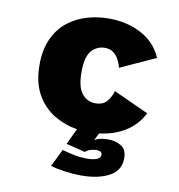

<svg xmlns="http://www.w3.org/2000/svg" viewBox="-81 -586 812 870"><g transform="rotate(10 325.0 -151.0)"><path d="M346.5 210.5Q314.5 210.5 273.5 204.8Q232.5 199 208 191L247.5 111Q280 120.5 307 125.5Q334 130.5 361.5 130.5Q391 130.5 407.8 123.5Q424.5 116.5 424.5 102.5Q424.5 84.5 397.5 84.5Q388 84.5 373 88.5Q358 92.5 348 102.5L260 80.5L295 7Q237 -2 187.2 -32.2Q137.5 -62.5 107.2 -116.5Q77 -170.5 77 -251Q77 -321.5 100 -371.2Q123 -421 161.8 -452Q200.5 -483 249.5 -497.5Q298.5 -512 350 -512Q435.5 -512 501.2 -476.8Q567 -441.5 596 -374L434 -300Q430 -317 421 -335Q412 -353 396 -365.5Q380 -378 355.5 -378Q319.5 -378 294.8 -350.2Q270 -322.5 270 -251Q270 -181.5 294.8 -152.2Q319.5 -123 355.5 -123Q392.5 -123 410.2 -145.5Q428 -168 434 -193L595.5 -119Q568.5 -65 517.5 -32.5Q466.5 0 397 8.5L380 41.5Q405 28 442 28Q477 28 502.8 44Q528.5 60 528.5 100Q528.5 156 478.5 183.2Q428.5 210.5 346.5 210.5Z"/></g></svg>

Font: Trispace ExtraBold
Style: Regular
Weight: 800
Designer: Tyler Finck
Foundry: Etcetera Type Company
Version: Version 1.210; ttfautohint (v1.8.3)